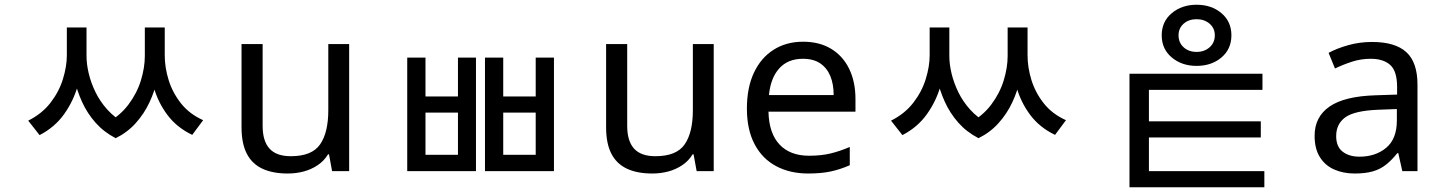

<svg xmlns="http://www.w3.org/2000/svg" viewBox="-20 -722 6081 810"><path d="M262 -606H327V-489Q327 -427 308.5 -361.5Q290 -296 250.5 -240.5Q211 -185 147 -152L99 -213Q157 -242 193 -288.5Q229 -335 245.5 -388.5Q262 -442 262 -489ZM283 -606H345V-486Q345 -451 354.5 -411.5Q364 -372 383 -333Q402 -294 432.5 -260Q463 -226 505 -203L468 -139Q418 -165 383 -204.5Q348 -244 326 -292.5Q304 -341 293.5 -390.5Q283 -440 283 -486ZM591 -606H654V-486Q654 -439 643.5 -388.5Q633 -338 610.5 -290Q588 -242 552.5 -202.5Q517 -163 468 -139L430 -203Q486 -233 522 -281Q558 -329 574.5 -383Q591 -437 591 -486ZM610 -606H675V-489Q675 -437 691.5 -384Q708 -331 743.5 -286Q779 -241 837 -215L791 -153Q726 -184 686 -237.5Q646 -291 628 -356.5Q610 -422 610 -489Z M1453 -536V0H1381L1368 -71H1364Q1347 -43 1320 -25Q1293 -7 1261 1.5Q1229 10 1194 10Q1130 10 1086.5 -10.5Q1043 -31 1021 -74Q999 -117 999 -185V-536H1088V-191Q1088 -127 1117 -95Q1146 -63 1207 -63Q1296 -63 1330.5 -113Q1365 -163 1365 -257V-536Z M1698 -479H1775V-315H1912V-479H1988V0H1698ZM1775 -247V-69H1912V-247ZM2026 -479H2103V-315H2240V-479H2317V0H2026ZM2103 -247V-69H2240V-247Z M2991 -536V0H2919L2906 -71H2902Q2885 -43 2858 -25Q2831 -7 2799 1.5Q2767 10 2732 10Q2668 10 2624.5 -10.5Q2581 -31 2559 -74Q2537 -117 2537 -185V-536H2626V-191Q2626 -127 2655 -95Q2684 -63 2745 -63Q2834 -63 2868.5 -113Q2903 -163 2903 -257V-536Z M3368 -546Q3437 -546 3486.5 -516Q3536 -486 3562.5 -431.5Q3589 -377 3589 -304V-251H3222Q3224 -160 3268.5 -112.5Q3313 -65 3393 -65Q3444 -65 3483.5 -74.5Q3523 -84 3565 -102V-25Q3524 -7 3484 1.5Q3444 10 3389 10Q3313 10 3254.5 -21Q3196 -52 3163.5 -113.5Q3131 -175 3131 -264Q3131 -352 3160.5 -415Q3190 -478 3243.5 -512Q3297 -546 3368 -546ZM3367 -474Q3304 -474 3267.5 -433.5Q3231 -393 3224 -321H3497Q3497 -367 3483 -401Q3469 -435 3440.5 -454.5Q3412 -474 3367 -474Z M3902 -606H3967V-489Q3967 -427 3948.5 -361.5Q3930 -296 3890.5 -240.5Q3851 -185 3787 -152L3739 -213Q3797 -242 3833 -288.5Q3869 -335 3885.5 -388.5Q3902 -442 3902 -489ZM3923 -606H3985V-486Q3985 -451 3994.5 -411.5Q4004 -372 4023 -333Q4042 -294 4072.5 -260Q4103 -226 4145 -203L4108 -139Q4058 -165 4023 -204.5Q3988 -244 3966 -292.5Q3944 -341 3933.5 -390.5Q3923 -440 3923 -486ZM4231 -606H4294V-486Q4294 -439 4283.5 -388.5Q4273 -338 4250.5 -290Q4228 -242 4192.5 -202.5Q4157 -163 4108 -139L4070 -203Q4126 -233 4162 -281Q4198 -329 4214.5 -383Q4231 -437 4231 -486ZM4250 -606H4315V-489Q4315 -437 4331.5 -384Q4348 -331 4383.5 -286Q4419 -241 4477 -215L4431 -153Q4366 -184 4326 -237.5Q4286 -291 4268 -356.5Q4250 -422 4250 -489Z M5028 -702Q5091 -702 5133 -666.5Q5175 -631 5175 -573Q5175 -515 5133 -479.5Q5091 -444 5028 -444Q4966 -444 4923.5 -479.5Q4881 -515 4881 -573Q4881 -631 4923.5 -666.5Q4966 -702 5028 -702ZM5028 -641Q4995 -641 4973.5 -622Q4952 -603 4952 -573Q4952 -542 4973.5 -522.5Q4995 -503 5028 -503Q5061 -503 5083 -522.5Q5105 -542 5105 -573Q5105 -603 5083 -622Q5061 -641 5028 -641ZM4745 -411H5306V-343H4827V35H4745ZM4745 0H5314V68H4745ZM4764 -210H5299V-142H4764Z M5768 -545Q5866 -545 5913 -502Q5960 -459 5960 -365V0H5896L5879 -76H5875Q5852 -47 5827.5 -27.5Q5803 -8 5771.5 1Q5740 10 5695 10Q5647 10 5608.5 -7Q5570 -24 5548 -59.5Q5526 -95 5526 -149Q5526 -229 5589 -272.5Q5652 -316 5783 -320L5874 -323V-355Q5874 -422 5845 -448Q5816 -474 5763 -474Q5721 -474 5683 -461.5Q5645 -449 5612 -433L5585 -499Q5620 -518 5668 -531.5Q5716 -545 5768 -545ZM5794 -259Q5694 -255 5655.5 -227Q5617 -199 5617 -148Q5617 -103 5644.5 -82Q5672 -61 5715 -61Q5783 -61 5828 -98.5Q5873 -136 5873 -214V-262Z"/></svg>

Font: lkorean15
Style: Book
Weight: 400
Designer: Jelle Bosma - Monotype Design Team
Foundry: Monotype Imaging Inc.
Version: Version 2.003